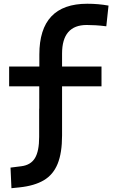

<svg xmlns="http://www.w3.org/2000/svg" viewBox="-20 -762 626 1015"><path d="M40.5 232.9 35.6 124 93.3 116.7Q142.6 110.4 164.8 73.7Q187 37.1 187 -38.1V-187.5H187.5V-305.7H28.3V-410.2H188V-473.6Q188 -742.2 441.4 -742.2Q500 -742.2 553.7 -732.4L542 -623Q510.3 -627 485.8 -628.4Q461.4 -629.9 438.5 -629.9Q308.1 -629.9 308.1 -478.5V-410.2H516.6V-305.7H308.1V-45.9Q308.1 46.4 284.7 104Q261.2 161.6 211.7 190.9Q162.1 220.2 83.5 228.5Z"/></svg>

Font: Cascadia Mono NF SemiBold
Style: Regular
Weight: 600
Monospace: yes
Designer: Aaron Bell
Foundry: Saja Typeworks
Version: Version 2404.023; ttfautohint (v1.8.4)